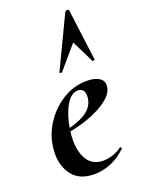

<svg xmlns="http://www.w3.org/2000/svg" viewBox="-142 -796 641 873"><g transform="rotate(-20 178.5 -360.0)"><path d="M22 -136Q22 -158 27 -185Q37 -239 71.5 -288Q106 -337 158 -368Q210 -399 270 -399Q308 -399 329 -386Q350 -373 350 -350Q350 -315 310 -283.5Q270 -252 206 -230Q142 -208 73 -201L75 -214Q157 -227 203.5 -256Q250 -285 250 -336Q250 -353 241.5 -362.5Q233 -372 218 -372Q185 -372 160 -329Q135 -286 124 -218Q120 -194 120 -166Q120 -105 145 -68.5Q170 -32 219 -32Q240 -32 264.5 -39.5Q289 -47 309 -63H310Q313 -63 315.5 -60Q318 -57 316 -55Q280 -20 240 -4Q200 12 160 12Q91 12 56.5 -30Q22 -72 22 -136ZM326 -477 273 -584 179 -474Q178 -473 175 -473Q172 -473 169.5 -474.5Q167 -476 168 -478L287 -727Q290 -732 298 -732Q306 -732 306 -727L338 -478Q338 -475 332.5 -474.5Q327 -474 326 -477Z"/></g></svg>

Font: Cormorant Infant
Style: Bold Italic
Weight: 700
Italic angle: -10°
Designer: Christian Thalmann (Catharsis Fonts)
Foundry: Catharsis Fonts
Version: Version 4.000